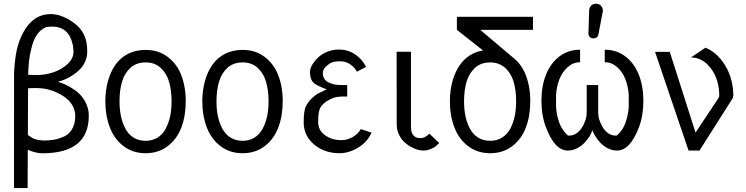

<svg xmlns="http://www.w3.org/2000/svg" viewBox="-20 -799 3957 1019"><path d="M76.7 -562.5C65.9 -530.3 58.6 -481.4 54.7 -416L54.2 199.2H126.5L127.4 -4.4C156.2 8.3 181.6 14.6 204.1 14.6C368.7 14.6 451.2 -51.8 451.2 -184.6C451.2 -197.3 450.2 -208.5 447.8 -217.8C442.4 -240.2 433.6 -259.8 421.9 -276.4C409.2 -294.4 394.5 -308.6 377.9 -320.3C361.3 -332 345.7 -341.3 330.6 -348.6C315.4 -356 300.8 -361.3 286.6 -364.7C299.3 -368.2 312 -372.6 325.2 -377.9C338.4 -383.3 352.5 -391.1 366.7 -400.4C380.9 -409.7 393.6 -420.4 404.8 -431.6C416 -442.9 424.8 -456.5 432.1 -472.7C439.5 -488.8 442.9 -506.3 442.9 -524.4V-530.8C442.9 -545.4 441.4 -559.6 439 -573.2C430.2 -618.7 405.8 -655.3 365.2 -682.6C325.7 -709 289.1 -723.1 254.9 -724.1H248.5C207.5 -724.1 172.9 -710 144 -681.6C115.2 -653.3 92.8 -613.8 76.7 -562.5ZM129.4 -402.3C130.9 -460.4 136.7 -506.3 146 -539.6C159.2 -600.6 185.5 -639.2 225.6 -655.3C236.8 -657.2 247.1 -657.7 256.8 -657.7C315.9 -657.7 352.5 -626 366.2 -561.5C368.7 -549.3 370.1 -537.1 370.1 -524.4C370.1 -500.5 359.4 -478.5 338.4 -459C317.4 -439.5 292 -424.8 262.7 -415C233.4 -405.3 204.1 -400.9 175.3 -400.9H154.8ZM128.9 -330.1C135.3 -331.1 145 -331.5 157.7 -331.5H175.3C221.2 -331.5 264.2 -319.3 304.7 -295.9C345.2 -272.5 369.1 -242.7 377 -206.5C378.4 -198.2 379.4 -190.9 379.4 -184.6C379.4 -163.6 376.5 -145.5 370.1 -129.9C363.8 -114.3 356 -101.6 345.7 -91.8C335.4 -82 322.3 -74.7 306.6 -68.8C290 -62.5 274.4 -58.1 259.3 -56.6C240.7 -54.2 225.6 -53.2 213.9 -53.2C210 -53.2 207 -53.7 204.1 -53.7C180.2 -55.7 163.1 -60.1 152.3 -66.4L127.9 -82.5Z M539.1 -262.2C539.1 -210 547.4 -163.6 563 -122.6C578.6 -81.5 603 -48.3 635.7 -23.4C668.5 1.5 707.5 14.2 752.9 14.2C798.3 14.2 837.4 1.5 870.1 -23.4C902.8 -48.3 926.8 -81.1 942.4 -122.1C958 -163.1 965.8 -210 965.8 -262.2C965.8 -314 957.5 -359.9 941.9 -400.4C926.3 -440.9 901.9 -473.1 869.1 -497.6C836.4 -522 797.9 -534.2 752.9 -534.2C718.8 -534.2 687.5 -527.3 660.2 -513.7C632.8 -500 610.8 -480.5 593.3 -456.1C575.7 -431.6 562.5 -402.3 553.2 -369.6C543.9 -336.9 539.1 -300.8 539.1 -262.2ZM614.3 -262.2C614.3 -301.8 619.1 -336.4 627.9 -366.2C636.7 -396 651.9 -420.4 672.9 -439.5C693.8 -458.5 721.2 -467.8 752.9 -467.8C784.7 -467.8 811 -458.5 832 -439.5C853 -420.4 868.2 -396 877 -366.2C885.7 -336.4 890.6 -301.8 890.6 -262.2C890.6 -232.9 888.2 -206.1 882.8 -181.2C877.4 -156.2 869.1 -133.8 858.4 -114.3C847.7 -94.7 833.5 -79.6 815.4 -68.4C797.4 -57.1 776.9 -51.8 752.9 -51.8C729 -51.8 707.5 -57.1 689.5 -68.4C671.4 -79.6 657.2 -94.7 646.5 -114.3C635.7 -133.8 627.4 -156.2 622.1 -181.2C616.7 -206.1 614.3 -232.9 614.3 -262.2Z M1053.7 -262.2C1053.7 -210 1062 -163.6 1077.6 -122.6C1093.3 -81.5 1117.7 -48.3 1150.4 -23.4C1183.1 1.5 1222.2 14.2 1267.6 14.2C1313 14.2 1352.1 1.5 1384.8 -23.4C1417.5 -48.3 1441.4 -81.1 1457 -122.1C1472.7 -163.1 1480.5 -210 1480.5 -262.2C1480.5 -314 1472.2 -359.9 1456.5 -400.4C1440.9 -440.9 1416.5 -473.1 1383.8 -497.6C1351.1 -522 1312.5 -534.2 1267.6 -534.2C1233.4 -534.2 1202.1 -527.3 1174.8 -513.7C1147.5 -500 1125.5 -480.5 1107.9 -456.1C1090.3 -431.6 1077.1 -402.3 1067.9 -369.6C1058.6 -336.9 1053.7 -300.8 1053.7 -262.2ZM1128.9 -262.2C1128.9 -301.8 1133.8 -336.4 1142.6 -366.2C1151.4 -396 1166.5 -420.4 1187.5 -439.5C1208.5 -458.5 1235.8 -467.8 1267.6 -467.8C1299.3 -467.8 1325.7 -458.5 1346.7 -439.5C1367.7 -420.4 1382.8 -396 1391.6 -366.2C1400.4 -336.4 1405.3 -301.8 1405.3 -262.2C1405.3 -232.9 1402.8 -206.1 1397.5 -181.2C1392.1 -156.2 1383.8 -133.8 1373 -114.3C1362.3 -94.7 1348.1 -79.6 1330.1 -68.4C1312 -57.1 1291.5 -51.8 1267.6 -51.8C1243.7 -51.8 1222.2 -57.1 1204.1 -68.4C1186 -79.6 1171.9 -94.7 1161.1 -114.3C1150.4 -133.8 1142.1 -156.2 1136.7 -181.2C1131.3 -206.1 1128.9 -232.9 1128.9 -262.2Z M1951.7 -95.2 1894.5 -113.8C1885.3 -96.7 1870.6 -82 1851.1 -71.3C1831.5 -60.5 1811.5 -55.2 1791 -55.2C1756.8 -55.2 1728 -64.5 1704.1 -82C1680.2 -99.6 1668.5 -123 1668.5 -152.8C1668.5 -191.9 1673.3 -218.8 1682.6 -231.9C1690.9 -243.7 1701.7 -253.9 1714.8 -262.2C1728 -270.5 1740.7 -276.9 1752.4 -280.3C1766.1 -284.7 1780.3 -286.6 1794.9 -286.6H1822.8V-347.7H1787.6C1764.6 -347.7 1743.2 -352.1 1723.1 -361.8C1703.1 -371.6 1693.4 -388.2 1693.4 -412.1C1693.4 -428.7 1705.1 -444.8 1728.5 -460.9C1741.2 -469.7 1758.3 -473.6 1778.8 -473.6H1787.1C1806.2 -473.6 1823.2 -468.3 1838.9 -457.5C1854.5 -446.8 1866.2 -433.6 1874 -418.5L1922.9 -443.8C1909.2 -471.7 1889.6 -493.7 1864.3 -510.7C1838.9 -527.8 1810.1 -536.1 1778.3 -536.1C1752.4 -536.1 1728 -530.3 1704.6 -519C1683.6 -508.8 1664.1 -492.7 1647 -470.2C1632.3 -450.7 1625 -432.6 1625 -416C1625 -393.1 1630.4 -375.5 1640.6 -363.3C1647.9 -356 1658.7 -348.6 1673.8 -341.3C1687 -335 1700.2 -329.6 1713.9 -325.2L1672.9 -304.7C1667 -303.7 1653.8 -294.4 1634.3 -276.4C1622.1 -265.1 1612.3 -252 1604 -235.8C1595.7 -220.2 1591.8 -191.4 1591.8 -149.4C1591.8 -102.1 1610.4 -63 1647 -32.2C1683.6 -1.5 1728.5 14.2 1782.2 14.2C1814.9 14.2 1847.7 4.4 1880.9 -15.6C1914.1 -35.6 1937.5 -62 1951.7 -95.2Z M2085 -524.4 2085.4 -141.1C2085.4 -120.6 2089.4 -101.6 2097.2 -85C2105 -68.4 2114.7 -55.2 2126 -44.9C2137.2 -34.7 2149.4 -25.4 2162.6 -18.6C2175.8 -11.7 2187.5 -6.8 2198.2 -3.9C2209 -1 2218.3 0 2226.1 0C2239.7 0 2252.4 -2.4 2264.2 -7.3C2275.9 -12.2 2284.2 -16.6 2289.6 -20.5C2294.9 -24.4 2301.8 -31.2 2311 -40L2258.8 -89.8L2251.5 -83L2243.7 -77.1L2234.9 -71.3L2224.1 -67.4L2210.9 -65.9C2177.7 -65.9 2161.1 -85.9 2161.1 -126V-524.4Z M2442.9 -262.2C2442.9 -301.8 2447.8 -336.4 2456.5 -366.2C2465.3 -396 2480.5 -420.4 2501.5 -439.5C2522.5 -458.5 2549.8 -467.8 2581.5 -467.8C2607.4 -467.8 2629.9 -461.4 2648.9 -448.2L2660.6 -439.5C2681.6 -420.4 2696.8 -396 2705.6 -366.2C2714.4 -336.4 2719.2 -301.8 2719.2 -262.2C2719.2 -232.9 2716.8 -206.1 2711.4 -181.2C2706.1 -156.2 2697.8 -133.8 2687 -114.3C2676.3 -94.7 2662.1 -79.6 2644 -68.4C2626 -57.1 2605.5 -51.8 2581.5 -51.8C2557.6 -51.8 2536.1 -57.1 2518.1 -68.4C2500 -79.6 2485.8 -94.7 2475.1 -114.3C2464.4 -133.8 2456.1 -156.2 2450.7 -181.2C2445.3 -206.1 2442.9 -232.9 2442.9 -262.2ZM2367.7 -262.2C2367.7 -210 2376 -163.6 2391.6 -122.6C2407.2 -81.5 2431.6 -48.3 2464.4 -23.4C2497.1 1.5 2536.1 14.2 2581.5 14.2C2627 14.2 2666 1.5 2698.7 -23.4C2731.4 -48.3 2755.4 -81.1 2771 -122.1C2786.6 -163.1 2794.4 -210 2794.4 -262.2C2794.4 -314 2786.1 -359.9 2770.5 -400.4C2754.9 -440.9 2730.5 -473.1 2697.8 -497.6L2528.8 -640.6H2808.6V-710H2404.8V-640.6L2543.5 -531.2C2523.9 -527.8 2505.9 -522.5 2488.8 -513.7C2461.4 -500 2439.5 -480.5 2421.9 -456.1C2404.3 -431.6 2391.1 -402.3 2381.8 -369.6C2372.6 -336.9 2367.7 -300.8 2367.7 -262.2Z M3103 -621.1C3103 -616.2 3104 -612.3 3106 -608.4L3108.9 -604C3113.3 -599.1 3119.1 -596.2 3126.5 -595.2H3129.4C3134.8 -595.2 3139.6 -596.2 3144.5 -599.1C3150.9 -602.5 3154.3 -608.4 3155.8 -615.7L3179.2 -738.3C3179.2 -739.7 3179.7 -741.7 3179.7 -743.2C3179.7 -750.5 3177.7 -756.3 3174.3 -762.2C3173.3 -763.7 3172.4 -765.1 3170.9 -767.1C3165.5 -773.9 3157.7 -777.8 3147.9 -778.8C3145.5 -779.3 3143.6 -779.3 3141.1 -779.3C3135.3 -779.3 3129.9 -777.8 3124.5 -774.9C3114.3 -769 3108.4 -759.3 3106.9 -746.1ZM3124 -107.9C3127 -99.1 3131.3 -89.8 3136.7 -80.6C3144.5 -67.4 3153.8 -54.7 3165 -42.5C3176.3 -30.3 3189.9 -20.5 3205.6 -12.2C3221.2 -3.9 3237.8 0 3254.9 0C3300.8 0 3339.8 -41 3371.1 -123.5C3386.7 -165 3394.5 -211.4 3394.5 -263.2C3394.5 -314.9 3386.7 -361.3 3370.6 -401.9C3354.5 -442.4 3331.1 -475.1 3299.8 -499C3268.6 -522.9 3231.9 -535.2 3189.5 -535.2V-468.8C3214.4 -468.8 3236.3 -460 3255.9 -442.4C3275.4 -424.8 3289.6 -403.3 3299.3 -377.9C3309.1 -352.5 3314.9 -324.7 3316.9 -295.9V-230C3314.5 -198.7 3308.1 -169.9 3298.3 -144C3288.6 -118.2 3273.4 -96.7 3252.9 -79.1C3234.4 -79.1 3220.2 -83 3209.5 -90.8C3188 -104.5 3171.4 -130.4 3159.2 -167.5C3156.2 -179.2 3154.8 -190.9 3154.8 -203.1V-347.7H3093.8V-203.1C3093.8 -190.9 3092.3 -179.2 3089.4 -167.5C3077.1 -130.4 3060.1 -104.5 3038.6 -90.8C3027.8 -83 3013.7 -79.1 2995.1 -79.1C2974.6 -96.7 2959.5 -118.2 2949.7 -144C2939.9 -169.9 2933.6 -198.7 2931.2 -230V-295.9C2933.1 -324.7 2939 -352.5 2948.7 -377.9C2958.5 -403.3 2973.1 -424.8 2992.7 -442.4C3012.2 -460 3033.7 -468.8 3058.6 -468.8V-535.2C3016.1 -535.2 2979.5 -522.9 2948.2 -499C2917 -475.1 2893.6 -442.4 2877.4 -401.9C2861.3 -361.3 2853.5 -314.9 2853.5 -263.2C2853.5 -211.4 2861.8 -165 2877.4 -123.5C2908.7 -41 2947.3 0 2993.2 0C3010.3 0 3027.3 -3.9 3043 -12.2C3058.6 -20.5 3072.3 -30.3 3083.5 -42.5C3094.7 -54.7 3104 -67.4 3111.8 -80.6C3117.2 -89.8 3121.1 -99.1 3124 -107.9Z M3634.3 0H3692.4L3869.1 -278.3C3870.6 -280.3 3871.1 -283.7 3870.6 -288.6H3872.1C3872.1 -316.4 3868.7 -343.8 3862.3 -370.1C3856 -396.5 3846.2 -421.4 3833 -444.3C3819.8 -467.3 3804.2 -487.8 3786.6 -504.9C3769 -522 3748 -536.1 3724.1 -545.9L3647 -494.1C3688.5 -494.1 3724.1 -474.6 3753.4 -435.5C3782.7 -396.5 3797.4 -347.7 3797.4 -288.6L3793 -278.3L3671.4 -95.2L3534.7 -523.9H3456.5Z"/></svg>

Font: Tuffy
Style: Regular
Weight: 500
Designer: Thatcher Ulrich, Karoly Barta and Michael Everson
Version: Version 001.270